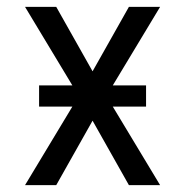

<svg xmlns="http://www.w3.org/2000/svg" viewBox="-20 -540 540 560"><path d="M53 0 191 -229H94V-291H191L53 -520H144L250 -332L356 -520H447L309 -291H406V-229H309L447 0H356L250 -188L144 0Z"/></svg>

Font: Iosevka Custom
Style: Regular
Weight: 400
Monospace: yes
Designer: Belleve Invis
Foundry: Belleve Invis
Version: Version 32.5.0; ttfautohint (v1.8.4)